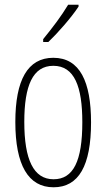

<svg xmlns="http://www.w3.org/2000/svg" viewBox="-20 -850 452 814"><path d="M313 -822V-830H269C238 -779 206 -737 163 -684V-672H185C224 -709 282 -775 313 -822ZM366 -331C366 -503 319 -605 206 -605C97 -605 45 -510 45 -333C45 -150 100 -56 207 -56C314 -56 366 -148 366 -331ZM83 -333C83 -487 119 -571 206 -571C296 -571 329 -482 329 -332C329 -167 291 -90 207 -90C122 -90 83 -174 83 -333Z"/></svg>

Font: Noto Sans Malayalam UI ExtraCondensed ExtraLight
Style: Regular
Weight: 200
Width: 2
Designer: Jelle Bosma - Monotype Design Team
Foundry: Monotype Imaging Inc.
Version: Version 2.104